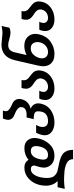

<svg xmlns="http://www.w3.org/2000/svg" viewBox="800 -1580 1040 2681"><g transform="rotate(-90 1320.5 -240.0)"><path d="M589 -420Q672 -420 709.5 -364Q747 -308 727 -223Q704 -126 642 -64Q578 0 486 0Q398 0 352 -56.5Q306 -113 326 -199Q338 -248 350 -283Q347 -330 300 -330Q256 -330 227 -292Q200 -256 187 -204Q163 -97 187 -30Q196 -7 218.5 12.5Q241 32 266 40Q284 46 334.5 55.5Q385 65 396 68Q427 76 463 90Q501 105 521.5 125.5Q542 146 556 181Q569 215 568 260H438Q437 199 384 172Q329 145 268 140Q193 134 149 134Q90 134 23 144L46 44H133Q41 -45 78 -208Q99 -297 165 -359Q230 -420 320 -420Q395 -420 428 -362Q498 -420 589 -420ZM614 -206Q642 -330 552 -330Q466 -330 438 -206Q411 -90 497 -90Q587 -90 614 -206Z M1141 -333Q1184 -317 1204.5 -280Q1225 -243 1213 -189Q1192 -97 1117 -48Q1044 0 949 0Q863 0 811 -46Q758 -93 777 -177Q787 -219 806 -256H916Q897 -223 892 -201Q880 -150 899.5 -120Q919 -90 968 -90Q1080 -90 1101 -182Q1116 -250 1092 -270Q1067 -290 997 -290L1020 -389H1055Q1150 -389 1163 -449Q1170 -480 1152 -502Q1132 -525 1104 -538L1044 -565Q1014 -578 998 -605.5Q982 -633 990 -670Q997 -704 1006 -720H1116Q1115 -717 1109 -693Q1103 -664 1121 -644Q1142 -621 1167 -610Q1207 -592 1226 -581Q1256 -565 1270.5 -533.5Q1285 -502 1275 -460Q1263 -409 1226.5 -375Q1190 -341 1141 -333Z M1447 -90Q1489 -90 1521 -113Q1553 -136 1563 -176Q1577 -234 1516 -276Q1515 -277 1501 -286Q1487 -295 1485 -296.5Q1483 -298 1470.5 -307.5Q1458 -317 1455.5 -320.5Q1453 -324 1444 -333.5Q1435 -343 1433 -349Q1431 -355 1426.5 -366Q1422 -377 1422 -387Q1422 -397 1422.5 -409.5Q1423 -422 1426 -436Q1428 -447 1433 -460H1543Q1528 -397 1571 -362Q1576 -358 1589.5 -347.5Q1603 -337 1611 -330Q1614 -328 1622 -321.5Q1630 -315 1632.5 -312.5Q1635 -310 1641.5 -304Q1648 -298 1650.5 -295Q1653 -292 1657.5 -286Q1662 -280 1664.5 -275Q1667 -270 1669.5 -263Q1672 -256 1674 -248Q1682 -216 1673 -177Q1654 -94 1585 -47Q1516 0 1426 0Q1343 0 1297 -46Q1251 -92 1269 -173Q1273 -192 1284 -212H1394Q1385 -198 1379 -173Q1371 -137 1390.5 -113.5Q1410 -90 1447 -90Z M1907 0Q1808 0 1764 -61.5Q1720 -123 1744 -225L1819 -551Q1862 -740 2039 -740L2199 -726Q2240 -726 2298 -738L2273 -628Q2236 -614 2209 -614Q2166 -614 2115 -630Q2064 -646 2035 -646Q1989 -646 1965 -623.5Q1941 -601 1929 -552L1892 -389Q1956 -421 2019 -421Q2109 -421 2155.5 -362.5Q2202 -304 2181 -214Q2158 -114 2083 -58Q2005 0 1907 0ZM1935 -90Q1983 -90 2020.5 -122Q2058 -154 2069 -203Q2081 -258 2058.5 -294.5Q2036 -331 1984 -331Q1934 -331 1898 -294Q1861 -255 1849 -203Q1838 -153 1862 -121.5Q1886 -90 1935 -90Z M2410 -90Q2452 -90 2484 -113Q2516 -136 2526 -176Q2540 -234 2479 -276Q2478 -277 2464 -286Q2450 -295 2448 -296.5Q2446 -298 2433.5 -307.5Q2421 -317 2418.5 -320.5Q2416 -324 2407 -333.5Q2398 -343 2396 -349Q2394 -355 2389.5 -366Q2385 -377 2385 -387Q2385 -397 2385.5 -409.5Q2386 -422 2389 -436Q2391 -447 2396 -460H2506Q2491 -397 2534 -362Q2539 -358 2552.5 -347.5Q2566 -337 2574 -330Q2577 -328 2585 -321.5Q2593 -315 2595.5 -312.5Q2598 -310 2604.5 -304Q2611 -298 2613.5 -295Q2616 -292 2620.5 -286Q2625 -280 2627.5 -275Q2630 -270 2632.5 -263Q2635 -256 2637 -248Q2645 -216 2636 -177Q2617 -94 2548 -47Q2479 0 2389 0Q2306 0 2260 -46Q2214 -92 2232 -173Q2236 -192 2247 -212H2357Q2348 -198 2342 -173Q2334 -137 2353.5 -113.5Q2373 -90 2410 -90Z"/></g></svg>

Font: Miedinger
Style: Bold-Italic
Weight: 700
Italic angle: -13°
Version: Version 001.000